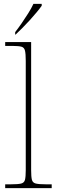

<svg xmlns="http://www.w3.org/2000/svg" viewBox="-20 -979 296 999"><path d="M7 0V-20H37Q74 -20 90 -24Q106 -28 110 -43.5Q114 -59 114 -94V-662Q114 -699 110 -715.5Q106 -732 91.5 -736Q77 -740 47 -740H7V-760H142V-94Q142 -59 146 -43.5Q150 -28 166.5 -24Q183 -20 219 -20H249V0ZM59 -812Q74 -831 92 -857Q110 -883 127 -910Q144 -937 154 -959H197V-949Q188 -936 171.5 -916Q155 -896 135 -874Q115 -852 95.5 -832.5Q76 -813 61 -799H59Z"/></svg>

Font: Noto Serif Thai Thin
Style: Regular
Weight: 250
Version: Version 2.001